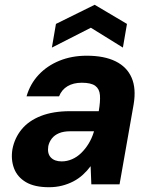

<svg xmlns="http://www.w3.org/2000/svg" viewBox="-20 -771 635 803"><path d="M185 12Q124 12 88 -9.5Q52 -31 38.5 -67.5Q25 -104 32 -147Q41 -194 70.5 -230Q100 -266 151 -286Q202 -306 273 -306H393Q400 -347 398 -373Q396 -399 378.5 -412Q361 -425 322 -425Q287 -425 262.5 -410.5Q238 -396 227 -368H91Q106 -420 141.5 -458Q177 -496 228.5 -517Q280 -538 343 -538Q416 -538 463.5 -514.5Q511 -491 530.5 -446Q550 -401 539 -335L480 0H362L359 -76Q345 -57 327 -40.5Q309 -24 287 -12.5Q265 -1 239.5 5.5Q214 12 185 12ZM238 -96Q260 -96 281 -105Q302 -114 319.5 -131Q337 -148 350.5 -170Q364 -192 372 -218L373 -222H274Q246 -222 227 -214Q208 -206 197 -192Q186 -178 182 -160Q177 -129 192.5 -112.5Q208 -96 238 -96ZM197 -572 214 -671 376 -751 511 -671 494 -572 360 -655Z"/></svg>

Font: DM Sans 9pt ExtraBold
Style: Italic
Weight: 800
Italic angle: -10°
Version: Version 4.004;gftools[0.9.30]